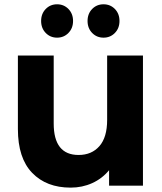

<svg xmlns="http://www.w3.org/2000/svg" viewBox="-20 -853 743 882"><path d="M168.9 -756.7Q168.9 -790 190 -811.7Q211.1 -833.3 242.2 -833.3Q273.3 -833.3 294.4 -811.7Q315.6 -790 315.6 -756.7Q315.6 -723.3 294.4 -701.7Q273.3 -680 242.2 -680Q211.1 -680 190 -701.7Q168.9 -723.3 168.9 -756.7ZM382.2 -756.7Q382.2 -790 403.3 -811.7Q424.4 -833.3 455.6 -833.3Q486.7 -833.3 507.8 -811.7Q528.9 -790 528.9 -756.7Q528.9 -723.3 507.8 -701.7Q486.7 -680 455.6 -680Q424.4 -680 403.3 -701.7Q382.2 -723.3 382.2 -756.7ZM636.7 0H481.1V-71.1Q448.9 -32.2 403.3 -11.7Q357.8 8.9 304.4 8.9Q193.3 8.9 127.8 -58.9Q62.2 -126.7 62.2 -260V-597.8H226.7V-285.6Q226.7 -141.1 341.1 -141.1Q401.1 -141.1 436.7 -181.7Q472.2 -222.2 472.2 -302.2V-597.8H636.7Z"/></svg>

Font: Paperlogy 8 ExtraBold
Style: Regular
Weight: 800
Designer: redesigned by Lee Juim, glyphs from Gmarket Sans & Montserrat
Foundry: PT&
Version: Version 1.001